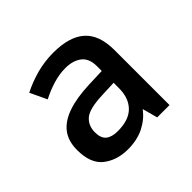

<svg xmlns="http://www.w3.org/2000/svg" viewBox="-102 -870 573 573"><g transform="rotate(-45 184.0 -584.0)"><path d="M139 -403Q93 -403 61.5 -427.5Q30 -452 30 -509Q30 -547 48.5 -571Q67 -595 103.5 -607.5Q140 -620 194 -622L249 -624V-644Q249 -677 229.5 -692Q210 -707 178 -707Q153 -707 126.5 -699Q100 -691 75 -678L50 -731Q79 -746 113.5 -755.5Q148 -765 185 -765Q253 -765 286.5 -735Q320 -705 320 -641V-409H268L255 -457Q236 -432 207 -417.5Q178 -403 139 -403ZM156 -463Q203 -463 226 -486.5Q249 -510 249 -551V-574L200 -572Q143 -570 124 -553.5Q105 -537 105 -509Q105 -484 118 -473.5Q131 -463 156 -463Z"/></g></svg>

Font: Menbere
Style: Regular
Weight: 400
Designer: Aleme Tadesse
Foundry: Sorkin Type Co
Version: Version 1.000